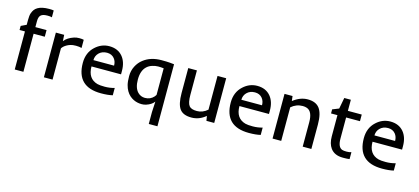

<svg xmlns="http://www.w3.org/2000/svg" viewBox="-70 -1315 4558 2091"><g transform="rotate(15 2209.5 -269.0)"><path d="M331.5 -653.3Q314 -659.2 282.7 -659.2Q251.5 -659.2 233.2 -653.3Q214.8 -647.5 204.1 -636.2Q185.5 -616.2 185.5 -570.8V-503.9H311.5V-429.2H185.5V0H87.9V-429.2H27.3V-475.1L87.9 -503.9V-557.6Q87.9 -608.9 96.9 -634.8Q106 -660.6 118.7 -677.7Q131.3 -694.8 152.8 -707.5Q198.2 -734.4 280.3 -734.4Q314.5 -734.4 331.5 -730.5Z M730 -414.6Q703.1 -422.4 665.8 -422.4Q628.4 -422.4 604.5 -414.8Q580.6 -407.2 562.5 -396.5Q529.3 -377 514.2 -352.5V0H416.5V-503.9H510.3L514.2 -434.1Q550.8 -480 621.1 -502.9Q646.5 -511.7 679.2 -511.7Q711.9 -511.7 730 -506.8Z M1061.5 7.8Q785.2 7.8 785.2 -262.2Q785.2 -378.4 861.8 -448.2Q930.7 -511.7 1019 -511.7Q1115.2 -511.7 1169.4 -447.3Q1219.7 -387.2 1219.7 -286.6V-248.5H886.7Q886.7 -110.4 999.5 -79.6Q1026.4 -72.3 1082.3 -72.3Q1138.2 -72.3 1191.9 -87.4V-4.9Q1138.2 7.8 1061.5 7.8ZM1122.1 -320.3Q1122.1 -367.2 1096.2 -399.4Q1065.9 -436.5 1012.7 -436.5Q956.5 -436.5 921.4 -400.9Q889.2 -367.7 889.2 -320.3Z M1404.3 -448.7Q1485.4 -511.7 1606.4 -511.7Q1669.4 -511.7 1701.7 -508.8Q1701.7 -508.8 1749 -503.9V195.3H1651.4V61.5L1657.7 -58.1Q1628.4 -19 1568.4 0Q1544.9 7.3 1520.8 7.3Q1496.6 7.3 1473.1 2.4Q1449.7 -2.4 1426.5 -13.7Q1403.3 -24.9 1382.3 -43.7Q1361.3 -62.5 1345 -90.1Q1328.6 -117.7 1319.1 -155.3Q1309.6 -192.9 1309.6 -253.4Q1309.6 -314 1335.7 -365Q1361.8 -416 1404.3 -448.7ZM1651.4 -432.1Q1620.1 -436 1589.1 -436Q1558.1 -436 1522.9 -425Q1487.8 -414.1 1462.9 -390.6Q1411.1 -341.8 1411.1 -241.7Q1411.1 -147 1455.6 -101.6Q1489.3 -67.9 1536.6 -67.9Q1597.7 -67.9 1637.2 -112.3Q1647 -123.5 1651.4 -132.3Z M2239.3 -123.5V-503.9H2336.9V0H2249L2240.2 -53.2Q2168 7.8 2080.6 7.8Q1987.8 7.8 1949.2 -43.5Q1909.2 -95.7 1909.2 -223.6V-503.9H2006.8V-228.5Q2006.8 -138.2 2032.7 -105.5Q2055.7 -76.2 2120.4 -76.2Q2185.1 -76.2 2239.3 -123.5Z M2729.5 7.8Q2453.1 7.8 2453.1 -262.2Q2453.1 -378.4 2529.8 -448.2Q2598.6 -511.7 2687 -511.7Q2783.2 -511.7 2837.4 -447.3Q2887.7 -387.2 2887.7 -286.6V-248.5H2554.7Q2554.7 -110.4 2667.5 -79.6Q2694.3 -72.3 2750.2 -72.3Q2806.2 -72.3 2859.9 -87.4V-4.9Q2806.2 7.8 2729.5 7.8ZM2790 -320.3Q2790 -367.2 2764.2 -399.4Q2733.9 -436.5 2680.7 -436.5Q2624.5 -436.5 2589.4 -400.9Q2557.1 -367.7 2557.1 -320.3Z M3221.7 -427.7Q3148.9 -427.7 3092.3 -378.4V0H2994.6V-503.9H3085L3091.8 -449.2Q3171.4 -511.7 3256.3 -511.7Q3346.2 -511.7 3388.2 -458Q3432.1 -401.4 3432.1 -275.4V0H3334.5V-275.4Q3334.5 -396.5 3269 -419.9Q3248 -427.7 3221.7 -427.7Z M3759.3 -77.1Q3775.4 -71.3 3808.1 -71.3Q3840.8 -71.3 3862.8 -79.1V-1Q3852.5 1.5 3833 2L3802.2 2.9Q3792 2.9 3786.6 2.9Q3692.4 2.9 3647.5 -58.6Q3611.3 -108.4 3611.3 -190.4V-429.2H3539.1V-475.1L3611.3 -503.9L3634.8 -628.9H3709V-503.9H3865.2V-429.2H3709V-190.9Q3709 -95.2 3759.3 -77.1Z M4230 7.8Q3953.6 7.8 3953.6 -262.2Q3953.6 -378.4 4030.3 -448.2Q4099.1 -511.7 4187.5 -511.7Q4283.7 -511.7 4337.9 -447.3Q4388.2 -387.2 4388.2 -286.6V-248.5H4055.2Q4055.2 -110.4 4168 -79.6Q4194.8 -72.3 4250.7 -72.3Q4306.6 -72.3 4360.4 -87.4V-4.9Q4306.6 7.8 4230 7.8ZM4290.5 -320.3Q4290.5 -367.2 4264.6 -399.4Q4234.4 -436.5 4181.2 -436.5Q4125 -436.5 4089.8 -400.9Q4057.6 -367.7 4057.6 -320.3Z"/></g></svg>

Font: Inder
Style: Regular
Weight: 400
Designer: Irina Smirnova
Foundry: Irina Smirnova
Version: Version 1.001